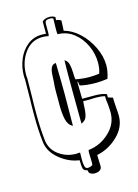

<svg xmlns="http://www.w3.org/2000/svg" viewBox="-105 -720 566 785"><g transform="rotate(-15 178.5 -328.0)"><path d="M225 -355 226 -303H279Q310 -303 329 -295V-281Q334 -279 339 -278Q344 -277 349 -275Q349 -257 351 -233Q353 -209 353 -197Q353 -149 314.5 -112Q276 -75 226 -65L227 -31Q227 -29 227.5 -18.5Q228 -8 220 -1.5Q212 5 196 5Q188 5 180 0.5Q172 -4 172 -15Q157 -17 154 -27.5Q151 -38 151 -63Q106 -69 67.5 -101Q29 -133 25 -175Q19 -224 19 -288Q19 -334 20 -358L21 -441Q20 -444 20 -456Q20 -491 33.5 -524Q47 -557 73 -578Q99 -599 133 -599Q145 -599 152 -598V-649Q155 -654 163.5 -657.5Q172 -661 183 -661Q197 -661 207 -654L206 -641Q217 -641 227 -634Q227 -621 226 -609.5Q225 -598 225 -591Q258 -583 288.5 -555Q319 -527 338 -487.5Q357 -448 357 -410Q357 -384 347 -355Q320 -351 298 -351Q260 -351 231 -358Q229 -363 228.5 -367.5Q228 -372 228 -374L225 -375ZM196 -345V-403Q196 -447 197 -474Q210 -466 213.5 -452Q217 -438 218 -415Q218 -396 220 -387Q250 -381 278 -381Q298 -381 320 -384V-385Q327 -403 327 -430Q327 -467 310.5 -502.5Q294 -538 265 -560.5Q236 -583 198 -584H197Q196 -591 196 -604L197 -649V-650Q193 -654 183 -654Q171 -654 166.5 -650Q162 -646 162 -636V-610V-600Q162 -590 160 -586Q146 -589 135 -589Q87 -589 58.5 -549.5Q30 -510 30 -458Q30 -447 31 -442L30 -360Q29 -337 29 -292Q29 -228 35 -176Q41 -137 73 -114.5Q105 -92 144 -92Q154 -92 161 -93Q161 -87 160.5 -67.5Q160 -48 163 -36Q166 -24 175 -24Q186 -24 193 -29L196 -30Q197 -33 197 -46L196 -79Q196 -90 197 -93L199 -94Q249 -100 286.5 -135.5Q324 -171 324 -219Q324 -230 322 -254Q319 -271 319 -288V-289Q304 -293 283 -293L244 -292Q231 -292 228 -293Q226 -279 226 -269Q225 -243 220 -228Q215 -213 198 -206H197ZM162 -339 161 -206Q142 -215 136 -240Q130 -265 130 -301V-336Q130 -342 130 -361.5Q130 -381 132 -398Q133 -407 133.5 -427Q134 -447 140 -459.5Q146 -472 160 -472Q162 -384 162 -339Z"/></g></svg>

Font: Londrina Shadow
Style: Regular
Weight: 400
Designer: Marcelo Magalhaes
Foundry: Marcelo Magalhães
Version: Version 1.002